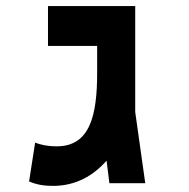

<svg xmlns="http://www.w3.org/2000/svg" viewBox="-20 -606 626 635"><path d="M155.8 8.8C229 8.8 288.1 -23.9 332.5 -74.7L341.8 0H460.4L427.2 -235.8V-585.9H138.7V-454.1H301.3V-365.2C301.3 -225.6 278.3 -122.1 168 -122.1C135.7 -122.1 114.3 -127.4 96.2 -134.3L76.2 -5.9C102.5 5.4 127 8.8 155.8 8.8Z"/></svg>

Font: Cascadia Mono NF
Style: Bold
Weight: 700
Monospace: yes
Designer: Aaron Bell
Foundry: Saja Typeworks
Version: Version 2404.023